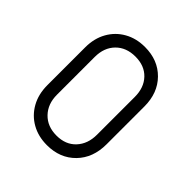

<svg xmlns="http://www.w3.org/2000/svg" viewBox="-160 -660 780 780"><g transform="rotate(45 229.5 -270.0)"><path d="M230 12Q180 12 141.5 -9.8Q103 -31.5 81 -70.8Q59 -110 59 -162V-379Q59 -430.5 81 -469.5Q103 -508.5 141.5 -530.2Q180 -552 230 -552Q305 -552 352 -504.2Q399 -456.5 399 -379V-162Q399 -84 352 -36Q305 12 230 12ZM230 -43Q282.5 -43 313.2 -76Q344 -109 344 -162V-379Q344 -432.5 313.2 -464.8Q282.5 -497 230 -497Q177.5 -497 145.8 -464.8Q114 -432.5 114 -379V-162Q114 -109 145.8 -76Q177.5 -43 230 -43Z"/></g></svg>

Font: Mohave Light
Style: Regular
Weight: 300
Designer: Gumpita Rahayu
Foundry: Tokotype
Version: Version 2.003